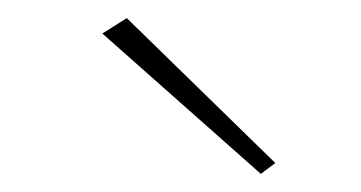

<svg xmlns="http://www.w3.org/2000/svg" viewBox="-20 -720 399 212"><path d="M93 -683 120 -700 284 -540 268 -528Z"/></svg>

Font: Jost* Thin
Style: Regular
Weight: 200
Version: Version 3.7